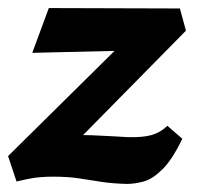

<svg xmlns="http://www.w3.org/2000/svg" viewBox="-22 -445 488 476"><path d="M292 11Q257 10 230.5 6Q204 2 176 -2.5Q148 -7 110 -7Q77 -7 53.5 -2.5Q30 2 19 5L-2 -58L333 -389L354 -321L58 -314L99 -425L424 -424L439 -369L109 -34L44 -72Q68 -84 106.5 -97Q145 -110 188 -110Q201 -110 220.5 -109Q240 -108 260.5 -107Q281 -106 295 -105Q331 -104 353 -110Q375 -116 393 -133L430 -101Q405 -49 380.5 -25Q356 -1 334 5Q312 11 292 11Z"/></svg>

Font: Ysabeau ExtraBold
Style: Italic
Weight: 800
Italic angle: -12°
Designer: Christian Thalmann (Catharsis Fonts)
Version: Version 2.002